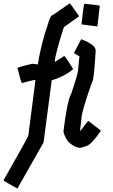

<svg xmlns="http://www.w3.org/2000/svg" viewBox="-20 -874 653 1106"><path d="M381.3 -854.5H383.3L436 -780.3L348.1 -717.8Q296.9 -559.6 295.4 -516.6L350.1 -551.8Q357.9 -546.4 400.9 -477.5V-475.6Q352.1 -433.6 277.8 -411.1L231 -53.7L80.1 211.9Q6.3 171.9 0 165Q143.1 -85.9 143.1 -92.8L184.1 -411.1L182.1 -413.1H180.2Q169.9 -413.1 106 -395.5Q100.1 -401.9 80.6 -483.4Q106 -493.2 166.5 -506.8L197.8 -502.9Q217.3 -623 254.4 -729.5Q270 -788.1 285.6 -788.1ZM466.8 -852.5Q554.7 -843.8 554.7 -840.8L541 -721.7L449.2 -733.4Q461.9 -852.5 466.8 -852.5ZM447.3 -647.5H449.2Q531.2 -616.2 531.2 -583Q520.5 -405.3 511.7 -405.3Q449.2 -228.5 449.2 -192.4L441.4 -124L443.4 -122.1H445.3Q483.9 -176.8 490.2 -176.8L560.5 -122.1V-120.1Q506.8 -41 476.6 -32.2L445.3 -22.5H435.5Q404.3 -27.3 371.1 -59.6Q345.7 -100.1 345.7 -118.2Q367.2 -294.9 390.6 -335Q429.7 -451.7 429.7 -469.7L437.5 -549.8Q407.2 -565.4 406.2 -569.3Z"/></svg>

Font: ww_drahtTSB
Style: Regular
Weight: 400
Designer: Dr. Wolfgang Wiebecke
Version: Version 1.06 May 21, 2010, initial release